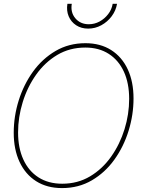

<svg xmlns="http://www.w3.org/2000/svg" viewBox="-20 -960 725 990"><path d="M299.8 9.8Q222.2 9.8 166.5 -25.6Q110.8 -61 80.8 -125.2Q50.8 -189.5 50.8 -275.4Q50.8 -359.9 76.4 -441.9Q102.1 -523.9 150.1 -590.6Q198.2 -657.2 266.6 -697.3Q335 -737.3 420.4 -737.3Q497.6 -737.3 553.2 -701.9Q608.9 -666.5 638.7 -602.5Q668.5 -538.6 668.5 -452.1Q668.5 -368.2 643.1 -285.9Q617.7 -203.6 569.8 -137Q522 -70.3 453.9 -30.3Q385.7 9.8 299.8 9.8ZM300.8 -12.7Q380.9 -12.7 444.6 -50.8Q508.3 -88.9 553.2 -152.6Q598.1 -216.3 622.1 -293.7Q646 -371.1 646 -450.2Q646 -530.8 618.9 -590.1Q591.8 -649.4 541 -682.1Q490.2 -714.8 419.9 -714.8Q339.4 -714.8 275.4 -676.8Q211.4 -638.7 166.3 -575Q121.1 -511.2 97.2 -433.6Q73.2 -356 73.2 -276.9Q73.2 -197.3 100.3 -137.7Q127.4 -78.1 178.5 -45.4Q229.5 -12.7 300.8 -12.7ZM434.6 -812.5Q398.9 -812.5 372.6 -829.8Q346.2 -847.2 334 -876.2Q321.8 -905.3 327.6 -940.4H350.1Q342.8 -896 368.7 -865.5Q394.5 -835 438 -835Q467.3 -835 493.4 -849.1Q519.5 -863.3 537.8 -887.2Q556.2 -911.1 561 -940.4H583.5Q577.6 -905.3 555.9 -876.2Q534.2 -847.2 502.4 -829.8Q470.7 -812.5 434.6 -812.5Z"/></svg>

Font: Inter Display Thin
Style: Italic
Weight: 100
Italic angle: -9.39999°
Designer: Rasmus Andersson
Foundry: rsms
Version: Version 4.000;git-a52131595